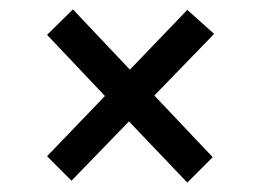

<svg xmlns="http://www.w3.org/2000/svg" viewBox="-20 -532 540 408"><path d="M378 -144 254 -274 132 -148 80 -200 203 -328 80 -458 135 -512 256 -384 378 -511 435 -460 308 -329 432 -198Z"/></svg>

Font: Inconsolata Medium
Style: Regular
Weight: 500
Monospace: yes
Designer: Raph Levien, Cyreal, Brenton Simpson
Foundry: Raph Levien, Cyreal, Google
Version: Version 3.001; ttfautohint (v1.8.2.53-6de2)